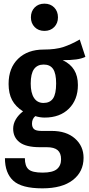

<svg xmlns="http://www.w3.org/2000/svg" viewBox="-20 -813 487 1050"><path d="M447 -502Q426 -492 396.5 -488Q367 -484 323 -484Q365 -464 385.5 -430.5Q406 -397 406 -348Q406 -268 357 -219Q308 -170 224 -170Q199 -170 173 -178Q155 -163 155 -137Q155 -117 166 -107Q177 -97 207 -97H263Q343 -97 390 -55.5Q437 -14 437 50Q437 126 378.5 171.5Q320 217 212 217Q98 217 52.5 175Q7 133 7 52H116Q116 95 136 113Q156 131 213 131Q268 131 291 112Q314 93 314 58Q314 24 295 8Q276 -8 236 -8H198Q122 -8 87 -35Q52 -62 52 -109Q52 -136 66.5 -160.5Q81 -185 106 -204Q65 -230 46 -266Q27 -302 27 -354Q27 -441 79 -491.5Q131 -542 219 -542Q284 -542 326.5 -556Q369 -570 416 -597ZM148 -356Q148 -305 166 -277.5Q184 -250 218 -250Q253 -250 270 -274.5Q287 -299 287 -357Q287 -411 270.5 -435.5Q254 -460 219 -460Q184 -460 166 -435Q148 -410 148 -356ZM297 -718Q297 -686 276.5 -665Q256 -644 223 -644Q190 -644 169.5 -665Q149 -686 149 -718Q149 -751 169.5 -772Q190 -793 223 -793Q256 -793 276.5 -772Q297 -751 297 -718Z"/></svg>

Font: Fira Sans Extra Condensed Medium
Style: Regular
Weight: 500
Width: 1
Designer: Carrois Corporate & Edenspiekermann AG
Foundry: Carrois Corporate GbR & Edenspiekermann AG
Version: Version 4.203